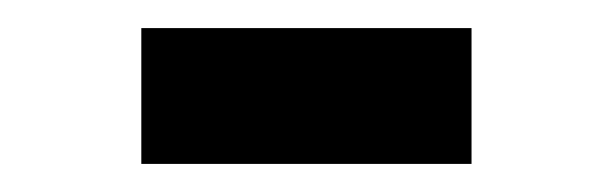

<svg xmlns="http://www.w3.org/2000/svg" viewBox="-20 -350 434 136"><path d="M80.1 -330.1H314V-233.9H80.1Z"/></svg>

Font: Aldrich
Style: Regular
Weight: 400
Designer: Matthew Desmond
Foundry: Matthew Desmond
Version: Version 1.002 2011